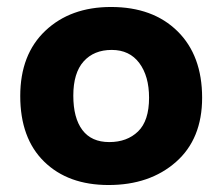

<svg xmlns="http://www.w3.org/2000/svg" viewBox="-20 -519 637 550"><path d="M298 -499Q418 -499 488.5 -429.5Q559 -360 559 -239Q559 -121 484 -55Q409 11 291 11Q175 11 106.5 -56Q38 -123 38 -244Q38 -363 110 -431Q182 -499 298 -499ZM293 -112Q344 -112 375.5 -142.5Q407 -173 407 -239Q407 -301 379 -338.5Q351 -376 300 -376Q249 -376 219.5 -343Q190 -310 190 -245Q190 -181 216 -146.5Q242 -112 293 -112Z"/></svg>

Font: Palanquin Dark Medium
Style: Regular
Weight: 500
Designer: Pria Ravichandran
Version: Version 1.001